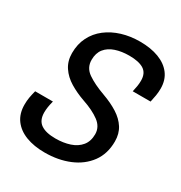

<svg xmlns="http://www.w3.org/2000/svg" viewBox="-177 -874 953 1011"><g transform="rotate(30 300.0 -368.0)"><path d="M238.5 10.5Q173.5 10.5 124.5 -8.2Q75.5 -27 48.2 -64Q21 -101 21 -155.5Q21 -179.5 24.5 -199.2Q28 -219 34.5 -244H142.5Q136.5 -221 134 -204.2Q131.5 -187.5 131.5 -172Q131.5 -124 161.8 -103Q192 -82 250.5 -82Q299 -82 337.8 -95Q376.5 -108 399 -135.5Q421.5 -163 421.5 -206Q421.5 -250 382.8 -279Q344 -308 279 -330Q230.5 -347 190 -371.5Q149.5 -396 125.8 -431.8Q102 -467.5 102 -515.5Q102 -570.5 123.8 -613.5Q145.5 -656.5 184.2 -686.2Q223 -716 273.8 -731.5Q324.5 -747 383 -747Q448.5 -747 497.2 -728.5Q546 -710 573 -674.2Q600 -638.5 600 -586.5Q600 -565 596.5 -543.8Q593 -522.5 588 -501H479.5Q484 -520.5 486.8 -537.2Q489.5 -554 489.5 -571Q489.5 -616.5 459.2 -635.5Q429 -654.5 371 -654.5Q324.5 -654.5 287.8 -642.2Q251 -630 230 -603.8Q209 -577.5 209 -536Q209 -488.5 249 -460.8Q289 -433 355.5 -409Q408.5 -390 447.8 -365Q487 -340 508.8 -305.8Q530.5 -271.5 530.5 -225Q530.5 -150 491.8 -97.2Q453 -44.5 386.8 -17Q320.5 10.5 238.5 10.5Z"/></g></svg>

Font: Epilogue Medium
Style: Italic
Weight: 500
Italic angle: -12°
Designer: Tyler Finck
Foundry: Etcetera Type Co
Version: Version 2.112